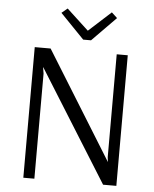

<svg xmlns="http://www.w3.org/2000/svg" viewBox="-58 -903 766 952"><g transform="rotate(5 325.5 -427.5)"><path d="M330 -708 211 -831 240 -855 349 -754 460 -855 488 -829 369 -708ZM94 0V-650H173L505 -114L502 -138V-650H557V0H491L145 -554H144L149 -523V0Z"/></g></svg>

Font: Arsenal
Style: Regular
Weight: 400
Designer: Andrij Shevchenko
Foundry: Stairsfor
Version: Version 2.001;PS 002.001;hotconv 1.0.88;makeotf.lib2.5.64775